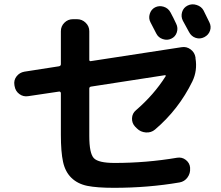

<svg xmlns="http://www.w3.org/2000/svg" viewBox="-20 -857 1040 904"><path d="M710 -822.3Q729.5 -832 751 -825.2Q772.5 -818.4 783.2 -797.9Q788.1 -789.1 796.9 -771.5Q805.7 -753.9 809.6 -745.1Q819.3 -725.6 812.5 -704.6Q805.7 -683.6 786.1 -674.8Q767.6 -666 746.6 -672.9Q725.6 -679.7 715.8 -699.2Q711.9 -708 702.1 -725.6Q692.4 -743.2 688.5 -752Q678.7 -770.5 685.1 -791.5Q691.4 -812.5 710 -822.3ZM938.5 -807.6Q943.4 -797.9 952.6 -778.8Q961.9 -759.8 965.8 -752Q975.6 -732.4 968.8 -712.4Q961.9 -692.4 941.9 -682.1Q921.9 -671.9 901.4 -678.7Q880.9 -685.5 870.1 -706.1Q861.3 -723.6 840.8 -759.8Q831.1 -779.3 837.4 -800.3Q843.8 -821.3 863.8 -831.1Q883.8 -840.8 906.2 -833.5Q928.7 -826.2 938.5 -807.6ZM48.8 -451.2 47.9 -456.1Q43.9 -479.5 58.1 -497.6Q72.3 -515.6 94.7 -519.5L257.8 -544.9Q266.6 -546.9 266.6 -554.7V-710Q266.6 -733.4 283.2 -750Q299.8 -766.6 323.2 -766.6H342.8Q366.2 -766.6 383.3 -750Q400.4 -733.4 400.4 -710V-576.2Q400.4 -567.4 408.2 -569.3L835 -634.8Q858.4 -638.7 877.4 -624.5Q896.5 -610.4 900.4 -586.9V-583Q910.2 -524.4 885.7 -473.6Q821.3 -341.8 710 -247.1Q691.4 -231.4 666.5 -233.4Q641.6 -235.4 625 -252L616.2 -260.7Q600.6 -277.3 601.6 -300.3Q602.5 -323.2 620.1 -337.9Q705.1 -411.1 759.8 -498Q762.7 -502.9 755.9 -502.9L408.2 -449.2Q400.4 -447.3 400.4 -440.4V-216.8Q400.4 -134.8 421.9 -112.3Q443.4 -89.8 519.5 -89.8Q668.9 -89.8 813.5 -114.3Q836.9 -118.2 855 -104Q873 -89.8 875 -68.4V-65.4Q877 -41 862.8 -21.5Q848.6 -2 825.2 2Q677.7 27.3 516.6 27.3Q436.5 27.3 391.1 18.1Q345.7 8.8 316.4 -19.5Q287.1 -47.9 276.9 -94.7Q266.6 -141.6 266.6 -222.7V-418.9Q266.6 -421.9 263.7 -424.3Q260.7 -426.8 257.8 -425.8L113.3 -404.3Q89.8 -400.4 71.3 -414.1Q52.7 -427.7 48.8 -451.2Z"/></svg>

Font: Rounded Mgen+ 2m bold
Style: Bold
Weight: 700
Designer: [Source Han Sans]
Ryoko NISHIZUKA  (kana & ideographs); Paul D. Hunt (Latin, Greek & Cyrillic); Wenlong ZHANG  (bopomofo
Version: Version 1.059.20150602